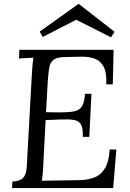

<svg xmlns="http://www.w3.org/2000/svg" viewBox="-20 -952 659 972"><path d="M555 -700 551 -525H518Q521 -584 504.5 -614.5Q488 -645 458 -655.5Q428 -666 390 -665L304 -663Q267 -662 250.5 -649Q234 -636 229.5 -610.5Q225 -585 222 -544L213 -384L285 -383Q327 -383 354 -388Q381 -393 394.5 -413Q408 -433 410 -477H443L432 -259H399Q401 -303 390 -322Q379 -341 353 -345Q327 -349 284 -347L211 -344L199 -115Q198 -88 196 -69Q194 -50 192 -37L383 -40Q427 -41 460 -54.5Q493 -68 512.5 -102Q532 -136 535 -195H569L553 0H41L43 -33Q81 -35 96 -50.5Q111 -66 114 -93.5Q117 -121 118 -156L142 -588Q143 -608 145 -626.5Q147 -645 149 -660Q131 -659 112.5 -658Q94 -657 76 -656L78 -700ZM542 -763 366 -852 196 -765 181 -792 377 -932H379L560 -791Z"/></svg>

Font: Lora Italic
Style: Italic
Weight: 400
Italic angle: -3°
Designer: Olga Karpushina, Alexei Vanyashin (Cyrillic)
Foundry: Cyreal
Version: Version 2.210; ttfautohint (v1.8.1.43-b0c9)